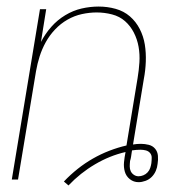

<svg xmlns="http://www.w3.org/2000/svg" viewBox="-20 -548 540 586"><path d="M189 18 175 6Q195 -15 217 -32.5Q239 -50 263.5 -64Q288 -78 314 -88Q340 -98 366 -104L400 -310Q404 -334 405.5 -358Q407 -382 403 -405Q399 -428 388.5 -448.5Q378 -469 361.5 -483.5Q345 -498 322 -504Q299 -510 275 -510Q253 -510 230 -505Q207 -500 186 -488Q165 -476 148 -458Q131 -440 119.5 -419Q108 -398 101 -376Q94 -354 90 -331L35 0H16L102 -520H121L105 -420Q118 -445 136.5 -466Q155 -487 179 -501.5Q203 -516 229 -522Q255 -528 281 -528Q308 -528 333 -521Q358 -514 376.5 -498Q395 -482 406.5 -459.5Q418 -437 422 -412Q426 -387 425 -360Q424 -333 419 -307L386 -107Q392 -108 398 -108.5Q404 -109 410 -109Q422 -109 434 -106Q446 -103 453.5 -94Q461 -85 462 -72.5Q463 -60 461 -48Q461 -48 461 -48Q461 -48 461 -48Q460 -37 455.5 -26.5Q451 -16 443 -8Q435 0 424 4Q413 8 403 8Q388 8 376.5 -1Q365 -10 361 -24Q357 -38 358.5 -53Q360 -68 363 -83V-84Q363 -84 363 -84Q363 -84 363 -84Q363 -84 363 -84Q363 -84 363 -84Q315 -73 270 -46.5Q225 -20 189 18ZM403 -10Q410 -10 417.5 -13Q425 -16 430.5 -22Q436 -28 438.5 -35.5Q441 -43 442 -50Q443 -59 443 -67Q443 -75 438 -81Q433 -87 425 -89Q417 -91 409 -91Q402 -91 396 -90.5Q390 -90 383 -89L382 -83Q381 -76 380 -69.5Q379 -63 377 -57Q376 -48 376 -40Q376 -32 379 -25.5Q382 -19 388.5 -14.5Q395 -10 403 -10Z"/></svg>

Font: Iosevka SS04 Thin Oblique
Style: Regular
Weight: 100
Italic angle: -9°
Monospace: yes
Designer: Belleve Invis
Foundry: Belleve Invis
Version: Version 19.0.0; ttfautohint (v1.8.4)